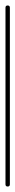

<svg xmlns="http://www.w3.org/2000/svg" viewBox="-20 -680 56 700"><path d="M0 -8H16V-652H0ZM8 -16Q4 -16 2 -14Q0 -12 0 -8Q0 -4 2 -2Q4 0 8 0Q12 0 14 -2Q16 -4 16 -8Q16 -12 14 -14Q12 -16 8 -16ZM8 -660Q4 -660 2 -658Q0 -656 0 -652Q0 -648 2 -646Q4 -644 8 -644Q12 -644 14 -646Q16 -648 16 -652Q16 -656 14 -658Q12 -660 8 -660Z"/></svg>

Font: Wavefont ExtraLight
Style: Regular
Weight: 250
Version: Version 3.004;gftools[0.9.33]